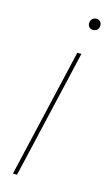

<svg xmlns="http://www.w3.org/2000/svg" viewBox="-104 -681 406 720"><g transform="rotate(15 99.0 -321.0)"><path d="M175 -598Q166 -598 160.5 -604Q155 -610 155 -618Q155 -629 161.5 -635.5Q168 -642 178 -642Q187 -642 192.5 -636Q198 -630 198 -622Q198 -611 192 -604.5Q186 -598 175 -598ZM157 -500 41 0H25L141 -500Z"/></g></svg>

Font: Work Sans Thin
Style: Italic
Weight: 250
Italic angle: -13°
Designer: Wei Huang
Foundry: Wei Huang
Version: Version 2.012